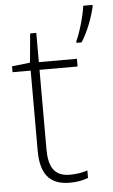

<svg xmlns="http://www.w3.org/2000/svg" viewBox="-54 -797 496 844"><g transform="rotate(-5 193.5 -375.0)"><path d="M387 -753V-760H346C341 -717 318 -639 302 -607V-600H325C354 -646 376 -705 387 -753ZM223 -25C154 -25 130 -68 130 -146V-496H298V-530H130V-659H103L91 -531L11 -522V-496H91V-143C91 -43 128 10 220 10C254 10 279 4 301 -4V-37C280 -30 254 -25 223 -25Z"/></g></svg>

Font: Noto Sans Canadian Aboriginal ExtraLight
Style: Regular
Weight: 200
Designer: Monotype Design Team, Typotheque's Kevin King
Foundry: Monotype Imaging Inc.
Version: Version 2.004